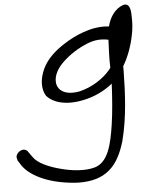

<svg xmlns="http://www.w3.org/2000/svg" viewBox="-65 -707 796 1021"><g transform="rotate(-5 333.5 -197.0)"><path d="M0 119 20 150C65 211 171 257 309 264C466 268 527 187 563 67C597 -62 601 -195 603 -304V-318V-332C629 -374 651 -433 662 -488C671 -525 672 -564 671 -589C670 -602 675 -669 630 -656C585 -640 557 -595 546 -549C453 -561 357 -514 302 -478C252 -446 208 -407 184 -356C158 -300 158 -250 179 -213C209 -176 275 -151 371 -170C435 -182 491 -210 534 -245C531 -177 525 -94 515 -28C499 78 478 169 406 191H405C354 206 284 198 230 184C162 167 103 141 80 106L58 75C54 70 47 64 36 64C19 64 0 78 -4 97C-5 103 0 119 0 119ZM290 -383C325 -417 372 -448 424 -469C464 -485 499 -487 537 -479C535 -435 532 -376 534 -330L526 -319C486 -272 427 -235 361 -219C284 -204 243 -234 239 -276C235 -316 261 -356 290 -383Z"/></g></svg>

Font: Stray Cat
Style: ExBdExtObl
Weight: 800
Version: Version 1.0